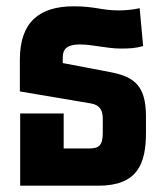

<svg xmlns="http://www.w3.org/2000/svg" viewBox="-20 -589 515 609"><path d="M44 0H292C416 0 443 -69 443 -168V-219C443 -313 410 -345 331 -360L179 -389V-407C179 -434 194 -448 232 -448C275 -448 318 -435 363 -435C391 -435 411 -436 434 -443L423 -563C401 -558 378 -556 355 -556C302 -556 282 -569 214 -569C106 -569 43 -520 43 -400V-299L268 -261C297 -256 306 -239 306 -212V-168C306 -126 293 -118 260 -118H182V-229H44Z"/></svg>

Font: Noto Sans Thai Looped ExtraCondensed ExtraBold
Style: Regular
Weight: 800
Width: 2
Designer: Sasikarn Vongin, Ben Mitchell
Foundry: The Fontpad Ltd
Version: Version 1.001